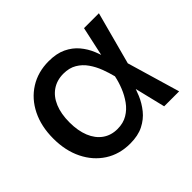

<svg xmlns="http://www.w3.org/2000/svg" viewBox="-128 -731 926 926"><g transform="rotate(-45 334.5 -268.0)"><path d="M289.6 11.7Q216.8 11.7 161.4 -23.9Q106 -59.6 75 -122.6Q43.9 -185.5 43.9 -268.1Q43.9 -351.1 75.2 -414.1Q106.4 -477.1 162.6 -512.5Q218.8 -547.9 292 -547.9Q345.2 -547.9 382.1 -530.3Q418.9 -512.7 443.1 -483.9Q467.3 -455.1 481.4 -420.7Q495.6 -386.2 502.9 -352.5H539.1L554.2 -272.5L634.3 0H532.2L466.3 -271.5Q458.5 -302.2 446.3 -334.5Q434.1 -366.7 415 -394Q396 -421.4 367.7 -438.2Q339.4 -455.1 299.8 -455.1Q255.4 -455.1 222.4 -432.6Q189.5 -410.2 171.9 -368.2Q154.3 -326.2 154.3 -268.1Q154.3 -210.9 171.4 -168.9Q188.5 -127 220.5 -104.2Q252.4 -81.5 295.9 -81.5Q335.4 -81.5 364.5 -98.9Q393.6 -116.2 413.8 -144.5Q434.1 -172.9 447 -205.3Q460 -237.8 466.3 -268.6L525.4 -540H627L554.2 -268.6L538.6 -190.4H504.9Q496.1 -157.2 481.2 -121.8Q466.3 -86.4 441.9 -56.2Q417.5 -25.9 380.4 -7.1Q343.3 11.7 289.6 11.7Z"/></g></svg>

Font: V-Inter
Style: Medium-500
Weight: 500
Designer: Rasmus Andersson
Foundry: rsms
Version: Version 4.000;git-4146feb